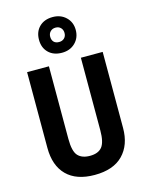

<svg xmlns="http://www.w3.org/2000/svg" viewBox="-145 -1091 917 1190"><g transform="rotate(-15 313.5 -496.5)"><path d="M556 -226Q556 -117 494 -53.5Q432 10 312 10Q195 10 133 -52Q71 -114 71 -228V-714H211V-248Q211 -168 237 -140Q263 -112 314 -112Q367 -112 391.5 -142Q416 -172 416 -249V-714H556ZM312 -774Q258 -774 226 -805.5Q194 -837 194 -888Q194 -940 226 -971.5Q258 -1003 312 -1003Q363 -1003 396.5 -971Q430 -939 430 -889Q430 -839 397 -806.5Q364 -774 312 -774ZM312 -843Q332 -843 345 -855.5Q358 -868 358 -889Q358 -909 345.5 -922Q333 -935 312 -935Q292 -935 279 -922Q266 -909 266 -889Q266 -868 277.5 -855.5Q289 -843 312 -843Z"/></g></svg>

Font: Noto Sans Sinhala UI Condensed
Style: Bold
Weight: 700
Width: 3
Designer: Jelle Bosma - Monotype Design Team
Foundry: Monotype Imaging Inc.
Version: Version 2.006; ttfautohint (v1.8.4.7-5d5b)